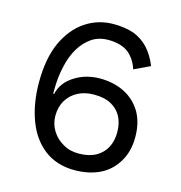

<svg xmlns="http://www.w3.org/2000/svg" viewBox="-102 -762 812 863"><g transform="rotate(15 304.0 -330.0)"><path d="M323 -670C274 -670 231 -657 192 -631C153 -605 122 -567 99 -517C76 -466 65 -404 65 -330C65 -264 75 -206 94 -155C113 -104 142 -63 180 -34C218 -5 265 10 320 10C367 10 407 1 441 -16C474 -33 500 -58 519 -91C538 -123 547 -161 547 -204C547 -248 538 -286 520 -318C501 -350 475 -375 442 -392C409 -409 370 -418 325 -418C301 -418 277 -414 252 -406C227 -397 204 -384 185 -367C165 -349 151 -326 144 -297H140V-309V-315C140 -354 144 -391 152 -425C159 -459 171 -489 186 -514C201 -539 220 -559 242 -574C264 -588 289 -595 318 -595C357 -595 388 -586 411 -569C433 -551 449 -527 459 -496L533 -531C520 -564 503 -590 484 -611C465 -631 442 -646 416 -656C389 -665 358 -670 323 -670ZM319 -341C350 -341 376 -336 397 -325C418 -314 435 -298 446 -278C457 -257 463 -233 463 -205C463 -162 450 -128 425 -104C400 -79 364 -67 319 -67C292 -67 267 -73 246 -86C224 -98 207 -115 194 -136C181 -157 175 -180 175 -205C175 -232 181 -255 193 -276C205 -296 222 -312 244 -324C265 -335 290 -341 319 -341Z"/></g></svg>

Font: WorkSans-Regular
Style: Regular
Weight: 500
Designer: Wei Huang
Foundry: Wei Huang
Version: ""